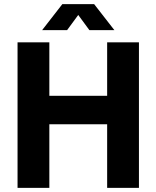

<svg xmlns="http://www.w3.org/2000/svg" viewBox="-20 -910 758 930"><path d="M499 0V-705H653V0ZM65 0V-705H219V0ZM163 -308V-446H555V-308ZM184 -764 282 -890H436L534 -764H413L330 -877H388L305 -764Z"/></svg>

Font: TikTok Sans 24pt
Style: Bold
Weight: 700
Version: Version 4.000